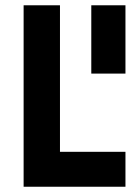

<svg xmlns="http://www.w3.org/2000/svg" viewBox="-20 -710 527 730"><path d="M457 0H69.8V-689.9H208V-132.8H457ZM457 -689.9V-430.2H327.1V-689.9Z"/></svg>

Font: TitilliumText25L
Style: 999 wt
Weight: 900
Designer: Accademia di Belle Arti di Urbino and others
Foundry: Accademia di Belle Arti di Urbino and others.
Version: Version 25.000